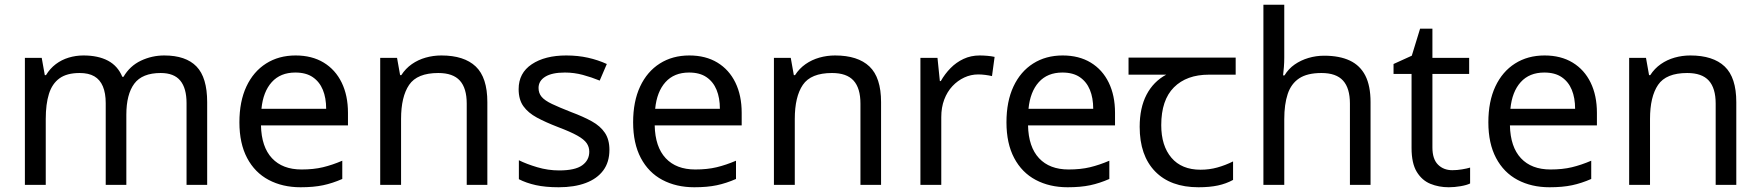

<svg xmlns="http://www.w3.org/2000/svg" viewBox="-20 -780 7426 810"><path d="M673 -546Q764 -546 809 -499.5Q854 -453 854 -349V0H767V-345Q767 -408 740.5 -440Q714 -472 658 -472Q580 -472 546.5 -427Q513 -382 513 -296V0H426V-345Q426 -387 414 -415.5Q402 -444 378 -458Q354 -472 316 -472Q262 -472 231 -449.5Q200 -427 186.5 -384Q173 -341 173 -278V0H85V-536H156L169 -463H174Q191 -491 215.5 -509.5Q240 -528 270 -537Q300 -546 332 -546Q394 -546 435.5 -524Q477 -502 496 -456H501Q528 -502 574.5 -524Q621 -546 673 -546Z M1227 -546Q1296 -546 1345.5 -516Q1395 -486 1421.5 -431.5Q1448 -377 1448 -304V-251H1081Q1083 -160 1127.5 -112.5Q1172 -65 1252 -65Q1303 -65 1342.5 -74.5Q1382 -84 1424 -102V-25Q1383 -7 1343 1.5Q1303 10 1248 10Q1172 10 1113.5 -21Q1055 -52 1022.5 -113.5Q990 -175 990 -264Q990 -352 1019.5 -415Q1049 -478 1102.5 -512Q1156 -546 1227 -546ZM1226 -474Q1163 -474 1126.5 -433.5Q1090 -393 1083 -321H1356Q1356 -367 1342 -401Q1328 -435 1299.5 -454.5Q1271 -474 1226 -474Z M1842 -546Q1938 -546 1987 -499.5Q2036 -453 2036 -349V0H1949V-343Q1949 -408 1920 -440Q1891 -472 1829 -472Q1740 -472 1706 -422Q1672 -372 1672 -278V0H1584V-536H1655L1668 -463H1673Q1691 -491 1717.5 -509.5Q1744 -528 1776 -537Q1808 -546 1842 -546Z M2551 -148Q2551 -96 2525 -61Q2499 -26 2451 -8Q2403 10 2337 10Q2281 10 2240.5 1Q2200 -8 2169 -24V-104Q2201 -88 2246.5 -74.5Q2292 -61 2339 -61Q2406 -61 2436 -82.5Q2466 -104 2466 -140Q2466 -160 2455 -176Q2444 -192 2415.5 -208Q2387 -224 2334 -244Q2282 -264 2245 -284Q2208 -304 2188 -332Q2168 -360 2168 -404Q2168 -472 2223.5 -509Q2279 -546 2369 -546Q2418 -546 2460.5 -536.5Q2503 -527 2540 -510L2510 -440Q2476 -454 2439 -464Q2402 -474 2363 -474Q2309 -474 2280.5 -456.5Q2252 -439 2252 -409Q2252 -387 2265 -371.5Q2278 -356 2308.5 -341.5Q2339 -327 2390 -307Q2441 -288 2477 -268Q2513 -248 2532 -219.5Q2551 -191 2551 -148Z M2888 -546Q2957 -546 3006.5 -516Q3056 -486 3082.5 -431.5Q3109 -377 3109 -304V-251H2742Q2744 -160 2788.5 -112.5Q2833 -65 2913 -65Q2964 -65 3003.5 -74.5Q3043 -84 3085 -102V-25Q3044 -7 3004 1.5Q2964 10 2909 10Q2833 10 2774.5 -21Q2716 -52 2683.5 -113.5Q2651 -175 2651 -264Q2651 -352 2680.5 -415Q2710 -478 2763.5 -512Q2817 -546 2888 -546ZM2887 -474Q2824 -474 2787.5 -433.5Q2751 -393 2744 -321H3017Q3017 -367 3003 -401Q2989 -435 2960.5 -454.5Q2932 -474 2887 -474Z M3503 -546Q3599 -546 3648 -499.5Q3697 -453 3697 -349V0H3610V-343Q3610 -408 3581 -440Q3552 -472 3490 -472Q3401 -472 3367 -422Q3333 -372 3333 -278V0H3245V-536H3316L3329 -463H3334Q3352 -491 3378.5 -509.5Q3405 -528 3437 -537Q3469 -546 3503 -546Z M4113 -546Q4128 -546 4145.5 -544.5Q4163 -543 4176 -540L4165 -459Q4152 -462 4136.5 -464Q4121 -466 4107 -466Q4076 -466 4048 -453Q4020 -440 3998 -416.5Q3976 -393 3963.5 -360Q3951 -327 3951 -286V0H3863V-536H3935L3945 -438H3949Q3966 -468 3990 -492.5Q4014 -517 4045 -531.5Q4076 -546 4113 -546Z M4463 -546Q4532 -546 4581.5 -516Q4631 -486 4657.5 -431.5Q4684 -377 4684 -304V-251H4317Q4319 -160 4363.5 -112.5Q4408 -65 4488 -65Q4539 -65 4578.5 -74.5Q4618 -84 4660 -102V-25Q4619 -7 4579 1.5Q4539 10 4484 10Q4408 10 4349.5 -21Q4291 -52 4258.5 -113.5Q4226 -175 4226 -264Q4226 -352 4255.5 -415Q4285 -478 4338.5 -512Q4392 -546 4463 -546ZM4462 -474Q4399 -474 4362.5 -433.5Q4326 -393 4319 -321H4592Q4592 -367 4578 -401Q4564 -435 4535.5 -454.5Q4507 -474 4462 -474Z M5036 10Q4918 10 4853 -57Q4788 -124 4788 -245Q4788 -325 4817 -380.5Q4846 -436 4900 -465H4741V-537H5193V-465H5080Q4986 -465 4932.5 -411.5Q4879 -358 4879 -252Q4879 -165 4922 -114.5Q4965 -64 5045 -64Q5082 -64 5116 -73.5Q5150 -83 5182 -99V-21Q5153 -5 5118 2.5Q5083 10 5036 10Z M5398 -537Q5398 -518 5396.5 -498Q5395 -478 5393 -462H5399Q5416 -490 5442 -508Q5468 -526 5500 -535.5Q5532 -545 5566 -545Q5631 -545 5674.5 -524.5Q5718 -504 5740 -461Q5762 -418 5762 -349V0H5675V-343Q5675 -408 5646 -440Q5617 -472 5555 -472Q5495 -472 5461 -449.5Q5427 -427 5412.5 -383.5Q5398 -340 5398 -277V0H5310V-760H5398Z M6107 -62Q6127 -62 6148 -65.5Q6169 -69 6182 -73V-6Q6168 1 6142 5.5Q6116 10 6092 10Q6050 10 6014.5 -4.5Q5979 -19 5957 -55Q5935 -91 5935 -156V-468H5859V-510L5936 -545L5971 -659H6023V-536H6178V-468H6023V-158Q6023 -109 6046.5 -85.5Q6070 -62 6107 -62Z M6496 -546Q6565 -546 6614.5 -516Q6664 -486 6690.5 -431.5Q6717 -377 6717 -304V-251H6350Q6352 -160 6396.5 -112.5Q6441 -65 6521 -65Q6572 -65 6611.5 -74.5Q6651 -84 6693 -102V-25Q6652 -7 6612 1.5Q6572 10 6517 10Q6441 10 6382.5 -21Q6324 -52 6291.5 -113.5Q6259 -175 6259 -264Q6259 -352 6288.5 -415Q6318 -478 6371.5 -512Q6425 -546 6496 -546ZM6495 -474Q6432 -474 6395.5 -433.5Q6359 -393 6352 -321H6625Q6625 -367 6611 -401Q6597 -435 6568.5 -454.5Q6540 -474 6495 -474Z M7111 -546Q7207 -546 7256 -499.5Q7305 -453 7305 -349V0H7218V-343Q7218 -408 7189 -440Q7160 -472 7098 -472Q7009 -472 6975 -422Q6941 -372 6941 -278V0H6853V-536H6924L6937 -463H6942Q6960 -491 6986.5 -509.5Q7013 -528 7045 -537Q7077 -546 7111 -546Z"/></svg>

Font: ltelugu25
Style: Book
Weight: 400
Designer: Jelle Bosma - Monotype Design Team
Foundry: Monotype Imaging Inc.
Version: Version 2.003